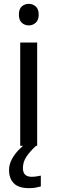

<svg xmlns="http://www.w3.org/2000/svg" viewBox="-20 -757 298 997"><path d="M130 -737Q150 -737 165.5 -723.5Q181 -710 181 -681Q181 -653 165.5 -639Q150 -625 130 -625Q108 -625 93 -639Q78 -653 78 -681Q78 -710 93 -723.5Q108 -737 130 -737ZM173 -536V0H85V-536ZM99 116Q99 161 144 161Q161 161 172.5 158.5Q184 156 192 155V211Q178 215 164 217.5Q150 220 130 220Q77 220 52 195Q27 170 27 126Q27 97 41.5 70Q56 43 77.5 21Q99 -1 119 -15L167 0Q133 32 116 58.5Q99 85 99 116Z"/></svg>

Font: Noto IKEA Simplified Chinese
Style: Regular
Weight: 400
Designer: Monotype Design Team
Foundry: Monotype Imaging Inc.
Version: Version 1.100